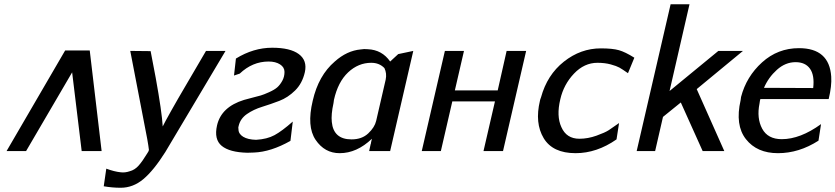

<svg xmlns="http://www.w3.org/2000/svg" viewBox="-20 -712 3938 905"><path d="M459 0H365L320 -371L103 0H11L287 -474H403Z M594 -472Q610 -472 642.5 -471.5Q675 -471 690 -471L714 -345Q743 -185 747 -116Q755 -133 787 -190Q819 -247 851.5 -302Q884 -357 916.5 -413Q949 -469 951 -472H1043L759 5Q704 92 655.5 132.5Q607 173 549 173Q509 173 469 166L481 83Q519 97 548 100Q569 103 592 95Q615 89 633 69Q651 49 674 11Q681 1 682 -5Q682 -8 679 -27Q676 -46 674 -57Z M1360 -139 1349 -48Q1257 4 1177 7Q1167 8 1146 8Q1062 6 1025 -24.5Q988 -55 1003 -121Q1023 -208 1130 -241Q1136 -243 1165.5 -250.5Q1195 -258 1209 -262Q1223 -266 1248.5 -277.5Q1274 -289 1287 -300.5Q1300 -312 1310.5 -331Q1321 -350 1321 -373Q1321 -395 1300 -408.5Q1279 -422 1246 -422Q1170 -422 1110 -365L1083 -356L1092 -436Q1175 -487 1263 -487Q1348 -487 1388.5 -457Q1429 -427 1417 -372Q1405 -319 1371 -285.5Q1337 -252 1296.5 -236.5Q1256 -221 1215.5 -208.5Q1175 -196 1144 -174.5Q1113 -153 1105 -119Q1102 -111 1104 -103Q1104 -81 1126 -67.5Q1148 -54 1187 -53Q1239 -56 1274 -75Q1309 -94 1360 -139Z M1454 -237Q1481 -356 1558 -422Q1615 -473 1680 -479Q1696 -482 1714 -480Q1781 -477 1819 -422L1857 -457L1928 -472L1819 0H1720L1727 -32Q1729 -36 1729 -41L1733 -58Q1662 10 1581 10Q1510 10 1467.5 -53Q1425 -116 1454 -237ZM1554 -241Q1554 -238 1553 -233Q1552 -228 1552 -226Q1540 -172 1544 -137Q1552 -55 1637 -55Q1686 -55 1716 -83.5Q1746 -112 1753 -142L1798 -337Q1804 -366 1792 -391Q1768 -416 1730 -416Q1669 -416 1621 -371Q1573 -326 1554 -241Z M1968 0 2077 -472H2167L2124 -286H2326L2368 -472H2460L2351 0H2259L2313 -234H2112L2058 0Z M2525 -237Q2526 -243 2530 -253Q2559 -359 2638 -421.5Q2717 -484 2812 -484Q2867 -484 2897 -475.5Q2927 -467 2970 -440L2940 -367Q2913 -386 2899.5 -393.5Q2886 -401 2858.5 -408.5Q2831 -416 2796 -416Q2734 -416 2685.5 -365Q2637 -314 2621 -244Q2602 -165 2626 -113Q2650 -58 2711 -58Q2751 -58 2791.5 -72.5Q2832 -87 2849.5 -98.5Q2867 -110 2898 -132L2886 -55Q2793 10 2693 10Q2585 10 2542.5 -61Q2500 -132 2525 -237Z M2981 0 3141 -692H3230L3136 -283L3366 -472H3482L3264 -292L3394 0H3292L3189 -229L3105 -161L3068 0Z M3471 -240Q3471 -245 3473 -255Q3498 -351 3572 -418Q3646 -485 3746 -485Q3889 -485 3898 -351Q3901 -307 3886 -245H3564Q3562 -240 3560 -224Q3546 -155 3572.5 -105.5Q3599 -56 3665 -56Q3752 -56 3850 -127L3838 -49Q3746 10 3647 10Q3548 10 3496 -56Q3444 -122 3471 -240ZM3581 -298 3813 -297Q3820 -357 3798 -388Q3776 -419 3730 -419Q3682 -419 3642 -383Q3602 -347 3581 -298Z"/></svg>

Font: Coval
Style: Italic
Weight: 400
Foundry: Context Ltd
Version: Version 001.000